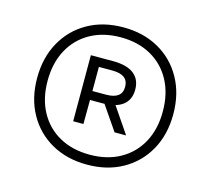

<svg xmlns="http://www.w3.org/2000/svg" viewBox="-92 -857 910 831"><g transform="rotate(15 363.5 -441.5)"><path d="M363.5 -134Q273 -134 204.3 -172.8Q135.5 -211.5 97 -280.8Q58.5 -350 58.5 -441Q58.5 -532 97 -601.5Q135.5 -671 204.3 -710Q273 -749 363.5 -749Q454 -749 522.8 -710Q591.5 -671 630 -601.5Q668.5 -532 668.5 -441Q668.5 -350 630 -280.8Q591.5 -211.5 522.8 -172.8Q454 -134 363.5 -134ZM443.2 -300 366.6 -411.8 410 -424.8 494.9 -300ZM363.5 -178.6Q441.6 -178.6 499.7 -211.1Q557.8 -243.6 589.7 -302.6Q621.6 -361.5 621.6 -441Q621.6 -520.6 589.7 -579.8Q557.8 -639 499.7 -671.7Q441.6 -704.4 363.5 -704.4Q285.4 -704.4 227.3 -671.7Q169.2 -639 137.3 -579.8Q105.4 -520.6 105.4 -441Q105.4 -361.5 137.3 -302.6Q169.2 -243.6 227.3 -211.1Q285.4 -178.6 363.5 -178.6ZM257.7 -300V-596H357.3Q419.1 -596 450.5 -571.6Q481.8 -547.1 481.8 -501.5Q481.8 -455.9 450.9 -431.9Q419.9 -407.8 357.3 -407.8H304.3L303.6 -300ZM304.3 -447.9H365.1Q436.5 -447.9 436.5 -501.5Q436.5 -556 365.1 -556H304.3Z"/></g></svg>

Font: Encode Sans SC Condensed Thin
Style: Regular
Weight: 100
Width: 3
Designer: Multiple Designers
Foundry: Impallari Type
Version: Version 3.002